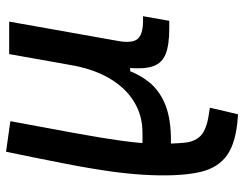

<svg xmlns="http://www.w3.org/2000/svg" viewBox="-105 -462 796 626"><g transform="rotate(-90 293.0 -149.0)"><path d="M233.4 229 225.6 228.5Q143.1 223.1 101.1 194.1Q59.1 165 45.4 106.4Q31.7 47.9 34.7 -45.9Q36.6 -108.9 46.1 -179Q55.7 -249 72.3 -334.2Q88.9 -419.4 111.3 -527.3L210.9 -513.2Q188.5 -392.1 172.1 -303.2Q155.8 -214.4 147 -150.1Q138.2 -85.9 137.2 -37.1Q137.2 18.6 140.6 53.7Q144 88.9 163.8 107.7Q183.6 126.5 232.4 133.8L254.9 137.2ZM142.6 10.3 115.2 9.8 122.6 -82.5H174.3Q230 -82.5 275.4 -110.6Q320.8 -138.7 352.1 -192.9Q383.3 -247.1 395.5 -325.7L386.7 -122.6H354.5L382.3 -146Q367.2 -98.1 339.4 -62.5Q311.5 -26.9 263.9 -7.8Q216.3 11.2 142.6 10.3ZM512.7 4.9Q460 4.9 430.2 -6.8Q400.4 -18.6 390.1 -47.9Q379.9 -77.1 384.8 -129.4L388.7 -183.6L379.4 -234.9L429.7 -517.1H535.6L472.2 -160.6Q464.4 -116.2 479 -98.4Q493.7 -80.6 539.1 -80.6H553.2L538.1 4.9Z"/></g></svg>

Font: Cascadia Code PL
Style: Italic
Weight: 400
Italic angle: -10°
Monospace: yes
Designer: Aaron Bell
Foundry: Saja Typeworks
Version: Version 2404.023